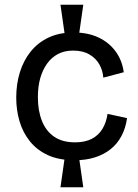

<svg xmlns="http://www.w3.org/2000/svg" viewBox="-20 -727 585 816"><path d="M256 -574 237 -707H334L315 -574ZM237 69 256 -64H315L334 69ZM298 -46Q231 -46 184 -67.5Q137 -89 107 -126.5Q77 -164 63 -211.5Q49 -259 49 -312Q49 -370 64.5 -420Q80 -470 110.5 -508Q141 -546 186.5 -567.5Q232 -589 293 -589Q353 -589 398 -568Q443 -547 471 -509Q499 -471 506 -420L419 -397Q417 -427 402.5 -453Q388 -479 360 -495.5Q332 -512 291 -512Q254 -512 226.5 -497.5Q199 -483 180 -456.5Q161 -430 151 -394.5Q141 -359 141 -314Q141 -256 158.5 -212.5Q176 -169 211 -145.5Q246 -122 299 -122Q341 -122 370 -137Q399 -152 415.5 -179.5Q432 -207 437 -243L520 -225Q514 -182 496 -148.5Q478 -115 449.5 -92.5Q421 -70 383 -58Q345 -46 298 -46Z"/></svg>

Font: Bricolage Grotesque 24pt
Style: Regular
Weight: 400
Designer: Mathieu Triay
Foundry: Atelier Triay
Version: Version 1.001;gftools[0.9.33.dev8+g029e19f]